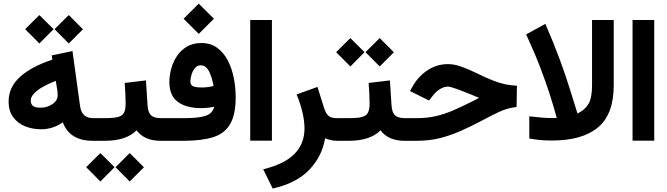

<svg xmlns="http://www.w3.org/2000/svg" viewBox="-20 -789 3739 1076"><path d="M285.6 -625.5 365.2 -704.6 444.8 -625 365.2 -545.4ZM121.1 -625.5 200.7 -704.6 280.3 -625.5 200.7 -545.4ZM28.3 -220.7Q28.3 -299.8 91.6 -357.7Q154.8 -415.5 273.4 -454.6L270 -478.5L386.2 -502.9L428.7 -194.3Q438 -127 501.5 -127H516.6V0H499.5Q370.6 0 332 -103.5Q276.4 -64.5 210.4 -64.5Q163.1 -64.5 121.6 -80.8Q80.1 -97.2 54.2 -131.8Q28.3 -166.5 28.3 -220.7ZM292.5 -335.9Q216.8 -305.7 184.6 -278.3Q152.3 -251 152.3 -226.6Q152.3 -206.1 164.1 -195.8Q175.8 -185.5 207.5 -185.5Q244.6 -185.5 273.9 -205.6Q303.2 -225.6 303.2 -254.9Q303.2 -267.6 301.8 -279.8Z M891.1 0H879.4Q789.6 0 745.1 -58.6Q715.3 -28.3 670.4 -14.2Q625.5 0 569.8 0H497.1V-127H570.8Q617.2 -127 641.6 -133.5Q666 -140.1 675 -158Q684.1 -175.8 684.1 -208.5Q684.1 -236.8 682.4 -267.1Q680.7 -297.4 678.7 -324.2L797.9 -338.4L807.1 -197.3Q809.6 -159.2 826.2 -143.1Q842.8 -127 880.4 -127H891.1ZM627.4 147.9 707 68.8 786.6 148.4 707 228ZM462.9 147.9 542.5 68.8 622.1 147.9 542.5 228Z M1008.8 -684.1 1093.8 -768.6 1178.7 -684.1 1093.8 -599.1ZM1180.2 -190.9Q1145 -183.1 1107.9 -183.1Q1023.9 -183.1 976.6 -218Q929.2 -252.9 929.2 -329.1Q929.2 -365.7 939.7 -404.3Q950.2 -442.9 971.9 -475.3Q993.7 -507.8 1027.6 -527.8Q1061.5 -547.9 1107.9 -547.9Q1160.2 -547.9 1196.8 -521.2Q1233.4 -494.6 1256.3 -450.7Q1279.3 -406.7 1290 -353Q1300.8 -299.3 1300.8 -245.1Q1300.8 -146.5 1269.5 -93.3Q1238.3 -40 1173.8 -20Q1109.4 0 1010.7 0H871.6V-127H1016.1Q1096.2 -127 1134.3 -140.6Q1172.4 -154.3 1180.2 -190.9ZM1176.8 -307.1Q1168.9 -354.5 1151.6 -388.7Q1134.3 -422.9 1105 -422.9Q1085.9 -422.9 1073 -407.7Q1060.1 -392.6 1053.5 -371.1Q1046.9 -349.6 1046.9 -331.1Q1046.9 -313 1061.3 -305.9Q1075.7 -298.8 1113.8 -298.8Q1129.4 -298.8 1145.3 -301Q1161.1 -303.2 1176.8 -307.1Z M1382.3 -676.8H1503.9V-0.5H1382.3Z M1801.8 -14.6Q1786.1 85.4 1714.4 161.4Q1642.6 237.3 1508.3 267.6L1455.1 159.7Q1574.7 130.4 1630.6 73.2Q1686.5 16.1 1686.5 -69.3Q1686.5 -112.3 1674.1 -163.1Q1661.6 -213.9 1642.1 -259.8L1759.3 -301.8L1795.9 -184.6Q1807.1 -150.9 1822 -138.9Q1836.9 -127 1864.7 -127H1883.8V0H1870.1Q1848.6 0 1831.3 -4.4Q1814 -8.8 1801.8 -14.6Z M2258.3 0H2246.6Q2156.7 0 2112.3 -58.6Q2082.5 -28.3 2037.6 -14.2Q1992.7 0 1937 0H1864.3V-127H1938Q1984.4 -127 2008.8 -133.5Q2033.2 -140.1 2042.2 -158Q2051.3 -175.8 2051.3 -208.5Q2051.3 -236.8 2049.6 -267.1Q2047.9 -297.4 2045.9 -324.2L2165 -338.4L2174.3 -197.3Q2176.8 -159.2 2193.4 -143.1Q2210 -127 2247.6 -127H2258.3ZM2028.3 -496.6 2107.9 -575.7 2187.5 -496.1 2107.9 -416.5ZM1863.8 -496.6 1943.4 -575.7 2022.9 -496.6 1943.4 -416.5Z M2238.8 0V-127H2318.4Q2374 -127 2422.6 -138.2Q2471.2 -149.4 2521 -170.9Q2570.8 -192.4 2630.4 -222.7L2665 -240.7Q2656.7 -243.7 2646.2 -248.3Q2635.7 -252.9 2613.8 -261.7Q2564.5 -281.7 2533 -292.7Q2501.5 -303.7 2490.2 -303.7Q2468.8 -303.7 2446.3 -290Q2423.8 -276.4 2407.7 -255.4L2384.3 -225.6L2277.8 -278.8L2295.4 -310.1Q2327.6 -364.3 2378.4 -397Q2429.2 -429.7 2490.7 -429.7Q2525.9 -429.7 2564.7 -415.8Q2603.5 -401.9 2647 -380.9Q2703.1 -353.5 2740.7 -338.6Q2778.3 -323.7 2809.3 -317.1Q2840.3 -310.5 2877 -308.6L2875 -189.5Q2846.7 -186 2823.2 -179.4Q2799.8 -172.9 2767.1 -157.2Q2734.4 -141.6 2678.2 -111.8Q2618.2 -80.1 2561.3 -54.9Q2504.4 -29.8 2444.8 -14.9Q2385.3 0 2316.9 0Z M2946.3 -137.2Q2977.5 -133.3 3010.7 -130.4Q3043.9 -127.4 3075.2 -127.4Q3088.4 -127.4 3100.1 -127.9Q3084 -188 3062 -257.1Q3040 -326.2 3008.1 -409.7Q2976.1 -493.2 2928.7 -596.2L3036.1 -655.3Q3084 -545.4 3116.2 -458Q3148.4 -370.6 3171.6 -296.6Q3194.8 -222.7 3216.3 -152.8Q3256.3 -171.9 3277.1 -205.1Q3297.9 -238.3 3297.9 -311.5V-676.8H3419.4V-311Q3419.4 -148.4 3331.3 -75Q3243.2 -1.5 3073.7 -1.5Q3033.2 -1.5 3003.7 -4.6Q2974.1 -7.8 2946.3 -12.7Z M3524.9 -676.8H3646.5V-0.5H3524.9Z"/></svg>

Font: Vazir
Style: Bold
Weight: 700
Designer: Saber Rastikerdar
Foundry: Saber Rastikerdar
Version: Version 30.0.0